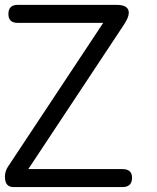

<svg xmlns="http://www.w3.org/2000/svg" viewBox="-20 -761 640 781"><path d="M11.2 -81.1 399.9 -668H51.8Q14.2 -668 14.2 -704.1Q14.2 -741.2 51.8 -741.2H454.1Q503.9 -741.2 503.9 -709Q503.9 -690.4 483.9 -660.2L95.2 -73.2H478Q517.1 -73.2 517.1 -38.1Q517.1 0 478 0H35.2Q0 0 0 -42Q0 -62.5 11.2 -81.1Z"/></svg>

Font: BPreplay
Style: Regular
Weight: 400
Designer: Magenta/George Triantafyllakos
Foundry: Magenta/George Triantafyllakos
Version: Version 1.00